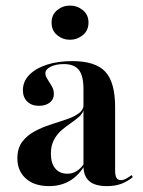

<svg xmlns="http://www.w3.org/2000/svg" viewBox="-20 -643 503 675"><path d="M273.4 -208.1V-329.8Q273.4 -376.6 257.3 -397.2Q241.1 -417.7 204.8 -417.7Q176.6 -417.7 158.1 -408.5Q139.5 -399.2 139.5 -385.5Q139.5 -375.8 147.2 -364.1Q154.8 -352.4 162.1 -339.9Q169.4 -327.4 169.4 -312.1Q169.4 -293.5 154.8 -282.3Q140.3 -271 116.9 -271Q91.1 -271 75.8 -285.9Q60.5 -300.8 60.5 -325.8Q60.5 -356.5 82.7 -379.4Q104.8 -402.4 144 -415.3Q183.1 -428.2 233.9 -428.2Q315.3 -428.2 350 -391.1Q384.7 -354 384.7 -266.9V-208.1ZM152.4 11.3Q100.8 11.3 71 -15.3Q41.1 -41.9 41.1 -86.3Q41.1 -121.8 58.1 -144.4Q75 -166.9 101.2 -181Q127.4 -195.2 157.3 -204.8Q187.1 -214.5 213.7 -223.4Q240.3 -232.3 257.3 -244.8Q274.2 -257.3 274.2 -277.4L275 -260.5Q271.8 -245.2 258.9 -233.5Q246 -221.8 229.4 -210.5Q212.9 -199.2 196.8 -185.5Q180.6 -171.8 169.8 -151.6Q158.9 -131.5 158.9 -102.4Q158.9 -69.4 174.2 -50.8Q189.5 -32.3 216.9 -32.3Q234.7 -32.3 249.6 -41.5Q264.5 -50.8 276.6 -69.4V-59.7Q254.8 -24.2 223.8 -6.5Q192.7 11.3 152.4 11.3ZM384.7 -44.4Q384.7 -25.8 389.5 -17.7Q394.4 -9.7 404.8 -9.7Q414.5 -9.7 424.2 -15.3Q433.9 -21 442.7 -27.4L446.8 -20.2Q429 -5.6 407.3 2.8Q385.5 11.3 355.6 11.3Q313.7 11.3 293.5 -6.5Q273.4 -24.2 273.4 -59.7V-208.1H384.7ZM225.8 -503.2Q200.8 -503.2 181 -519.4Q161.3 -535.5 161.3 -563.7Q161.3 -591.1 181 -607.3Q200.8 -623.4 225.8 -623.4Q251.6 -623.4 271.4 -607.3Q291.1 -591.1 291.1 -563.7Q291.1 -535.5 271 -519.4Q250.8 -503.2 225.8 -503.2Z"/></svg>

Font: Playfair 144pt SemiCondensed
Style: Bold
Weight: 700
Width: 4
Designer: Claus Eggers Sørensen
Foundry: Claus Eggers Sørensen
Version: Version 2.203